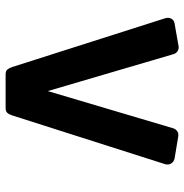

<svg xmlns="http://www.w3.org/2000/svg" viewBox="-6 -639 659 687"><g transform="rotate(-90 323.5 -295.5)"><path d="M280.1 -604.9H400.5Q412.6 -604.9 417.9 -599Q423.1 -593.1 427.1 -581.5L601.5 -34.6Q605.5 -21.7 600.2 -12.1Q595 -2.4 583.2 -0.4L501.3 14Q492.4 15.4 484.1 10.4Q475.8 5.5 472.8 -5.7L341.1 -454L208.4 -6.7Q205.7 3.4 197.6 9.1Q189.4 14.8 178 12.6L100.5 -0.2Q87.6 -3 81.8 -12.9Q76 -22.7 80 -35.6L254.4 -582.5Q258.1 -594 263.8 -599.4Q269.4 -604.9 280.1 -604.9Z"/></g></svg>

Font: Rubik Light
Style: Italic
Weight: 300
Italic angle: -12°
Designer: Hubert and Fischer
Foundry: Hubert and Fischer
Version: Version 2.300;gftools[0.9.30]